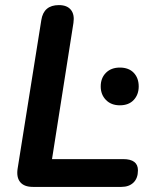

<svg xmlns="http://www.w3.org/2000/svg" viewBox="-20 -733 602 753"><path d="M109 0Q75 0 59.5 -18.5Q44 -37 49 -71L142 -654Q151 -713 211 -713Q243 -713 258 -694.5Q273 -676 268 -643L184 -109H463Q521 -109 521 -65Q521 -34 503.5 -17Q486 0 456 0ZM450 -320Q416 -320 395.5 -341Q375 -362 375 -394Q375 -427 395.5 -447.5Q416 -468 450 -468Q485 -468 504.5 -447.5Q524 -427 524 -394Q524 -362 504.5 -341Q485 -320 450 -320Z"/></svg>

Font: Nunito
Style: Bold Italic
Weight: 700
Italic angle: -9°
Designer: Vernon Adams
Foundry: Vernon Adams
Version: Version 3.601; ttfautohint (v1.8.2.53-6de2)